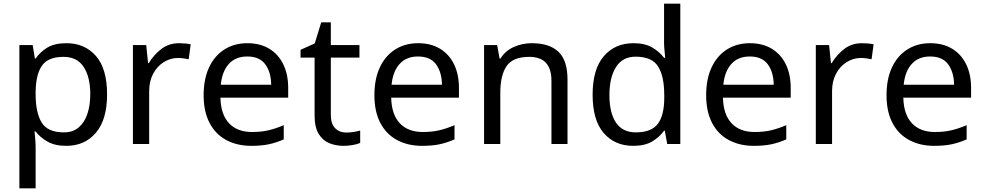

<svg xmlns="http://www.w3.org/2000/svg" viewBox="-20 -780 5331 1040"><path d="M340 -546Q439 -546 499.5 -477Q560 -408 560 -269Q560 -132 499.5 -61Q439 10 339 10Q277 10 236.5 -13.5Q196 -37 173 -68H167Q169 -51 171 -25Q173 1 173 20V240H85V-536H157L169 -463H173Q197 -498 236 -522Q275 -546 340 -546ZM324 -472Q242 -472 208.5 -426Q175 -380 173 -286V-269Q173 -170 205.5 -116.5Q238 -63 326 -63Q375 -63 406.5 -90Q438 -117 453.5 -163.5Q469 -210 469 -270Q469 -362 433.5 -417Q398 -472 324 -472Z M950 -546Q965 -546 982.5 -544.5Q1000 -543 1013 -540L1002 -459Q989 -462 973.5 -464Q958 -466 944 -466Q903 -466 867 -443.5Q831 -421 809.5 -380.5Q788 -340 788 -286V0H700V-536H772L782 -438H786Q812 -482 853 -514Q894 -546 950 -546Z M1320 -546Q1389 -546 1438.5 -516Q1488 -486 1514.5 -431.5Q1541 -377 1541 -304V-251H1174Q1176 -160 1220.5 -112.5Q1265 -65 1345 -65Q1396 -65 1435.5 -74.5Q1475 -84 1517 -102V-25Q1476 -7 1436 1.5Q1396 10 1341 10Q1265 10 1206.5 -21Q1148 -52 1115.5 -113.5Q1083 -175 1083 -264Q1083 -352 1112.5 -415Q1142 -478 1195.5 -512Q1249 -546 1320 -546ZM1319 -474Q1256 -474 1219.5 -433.5Q1183 -393 1176 -321H1449Q1448 -389 1417 -431.5Q1386 -474 1319 -474Z M1856 -62Q1876 -62 1897 -65.5Q1918 -69 1931 -73V-6Q1917 1 1891 5.5Q1865 10 1841 10Q1799 10 1763.5 -4.5Q1728 -19 1706 -55Q1684 -91 1684 -156V-468H1608V-510L1685 -545L1720 -659H1772V-536H1927V-468H1772V-158Q1772 -109 1795.5 -85.5Q1819 -62 1856 -62Z M2245 -546Q2314 -546 2363.5 -516Q2413 -486 2439.5 -431.5Q2466 -377 2466 -304V-251H2099Q2101 -160 2145.5 -112.5Q2190 -65 2270 -65Q2321 -65 2360.5 -74.5Q2400 -84 2442 -102V-25Q2401 -7 2361 1.5Q2321 10 2266 10Q2190 10 2131.5 -21Q2073 -52 2040.5 -113.5Q2008 -175 2008 -264Q2008 -352 2037.5 -415Q2067 -478 2120.5 -512Q2174 -546 2245 -546ZM2244 -474Q2181 -474 2144.5 -433.5Q2108 -393 2101 -321H2374Q2373 -389 2342 -431.5Q2311 -474 2244 -474Z M2860 -546Q2956 -546 3005 -499.5Q3054 -453 3054 -349V0H2967V-343Q2967 -472 2847 -472Q2758 -472 2724 -422Q2690 -372 2690 -278V0H2602V-536H2673L2686 -463H2691Q2717 -505 2763 -525.5Q2809 -546 2860 -546Z M3410 10Q3310 10 3250 -59.5Q3190 -129 3190 -267Q3190 -405 3250.5 -475.5Q3311 -546 3411 -546Q3473 -546 3512.5 -523Q3552 -500 3577 -467H3583Q3582 -480 3579.5 -505.5Q3577 -531 3577 -546V-760H3665V0H3594L3581 -72H3577Q3553 -38 3513 -14Q3473 10 3410 10ZM3424 -63Q3509 -63 3543.5 -109.5Q3578 -156 3578 -250V-266Q3578 -366 3545 -419.5Q3512 -473 3423 -473Q3352 -473 3316.5 -416.5Q3281 -360 3281 -265Q3281 -169 3316.5 -116Q3352 -63 3424 -63Z M4042 -546Q4111 -546 4160.5 -516Q4210 -486 4236.5 -431.5Q4263 -377 4263 -304V-251H3896Q3898 -160 3942.5 -112.5Q3987 -65 4067 -65Q4118 -65 4157.5 -74.5Q4197 -84 4239 -102V-25Q4198 -7 4158 1.5Q4118 10 4063 10Q3987 10 3928.5 -21Q3870 -52 3837.5 -113.5Q3805 -175 3805 -264Q3805 -352 3834.5 -415Q3864 -478 3917.5 -512Q3971 -546 4042 -546ZM4041 -474Q3978 -474 3941.5 -433.5Q3905 -393 3898 -321H4171Q4170 -389 4139 -431.5Q4108 -474 4041 -474Z M4649 -546Q4664 -546 4681.5 -544.5Q4699 -543 4712 -540L4701 -459Q4688 -462 4672.5 -464Q4657 -466 4643 -466Q4602 -466 4566 -443.5Q4530 -421 4508.5 -380.5Q4487 -340 4487 -286V0H4399V-536H4471L4481 -438H4485Q4511 -482 4552 -514Q4593 -546 4649 -546Z M5019 -546Q5088 -546 5137.5 -516Q5187 -486 5213.5 -431.5Q5240 -377 5240 -304V-251H4873Q4875 -160 4919.5 -112.5Q4964 -65 5044 -65Q5095 -65 5134.5 -74.5Q5174 -84 5216 -102V-25Q5175 -7 5135 1.5Q5095 10 5040 10Q4964 10 4905.5 -21Q4847 -52 4814.5 -113.5Q4782 -175 4782 -264Q4782 -352 4811.5 -415Q4841 -478 4894.5 -512Q4948 -546 5019 -546ZM5018 -474Q4955 -474 4918.5 -433.5Q4882 -393 4875 -321H5148Q5147 -389 5116 -431.5Q5085 -474 5018 -474Z"/></svg>

Font: Noto Sans Nabataean
Style: Regular
Weight: 400
Designer: Monotype Design Team
Foundry: Monotype Imaging Inc.
Version: Version 2.001; ttfautohint (v1.8.4.7-5d5b)